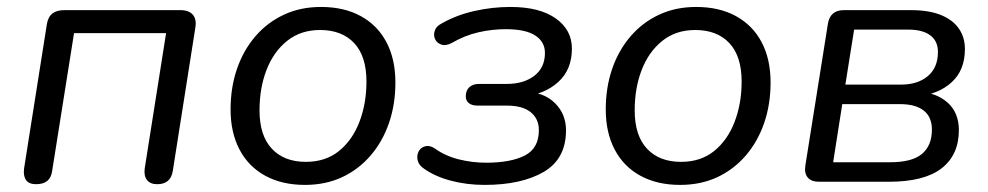

<svg xmlns="http://www.w3.org/2000/svg" viewBox="-20 -515 2800 544"><path d="M82.2 6.9Q61.9 6.9 53.7 -5Q45.4 -16.9 48.3 -38.2L112.7 -446Q116.1 -467.4 128.7 -476.9Q141.3 -486.3 162.2 -486.3H491.2Q515 -486.3 526.2 -473.5Q537.4 -460.6 533.5 -436.8L469.6 -30.9Q463.8 6.9 425.5 6.9Q405.6 6.9 396.4 -5Q387.2 -16.9 390.1 -38.2L450.6 -421.2H189.8L127.8 -30.9Q125.4 -12 114 -2.5Q102.6 6.9 82.2 6.9Z M844.2 8.9Q779.1 8.9 731.6 -17Q684.1 -42.9 658.7 -91.1Q633.3 -139.2 633.3 -205.2Q633.3 -266.9 651.4 -319.7Q669.5 -372.4 703.5 -412Q737.6 -451.6 784.5 -473.4Q831.3 -495.3 889.4 -495.3Q955 -495.3 1002.3 -469.3Q1049.6 -443.4 1074.9 -395.5Q1100.3 -347.6 1100.3 -281.2Q1100.3 -219.4 1082.2 -166.7Q1064.1 -114 1030.1 -74.4Q996 -34.8 949.2 -12.9Q902.3 8.9 844.2 8.9ZM846.7 -56.4Q902.2 -56.4 940.4 -87.1Q978.5 -117.9 998.4 -169.8Q1018.3 -221.7 1018.3 -284.1Q1018.3 -355.8 983.5 -392.9Q948.6 -430 886.9 -430Q831.9 -430 793.5 -399.2Q755.1 -368.4 735.2 -317Q715.3 -265.7 715.3 -202.2Q715.3 -131 750.2 -93.7Q785 -56.4 846.7 -56.4Z M1352.9 8.9Q1302.3 8.9 1256.8 -3.2Q1211.2 -15.3 1179.4 -38.5Q1168.7 -46 1164.8 -56.2Q1161 -66.5 1163 -76.8Q1165 -87 1171.9 -93.6Q1178.8 -100.2 1189.3 -101.3Q1199.8 -102.4 1212.5 -94Q1242.4 -72.7 1280.2 -63.4Q1318 -54 1357.7 -54Q1426.7 -54 1466.8 -74.3Q1506.8 -94.6 1506.8 -146.3Q1506.8 -178.2 1483.8 -197Q1460.8 -215.8 1415.9 -215.8H1332.9Q1317.2 -215.8 1308.4 -222.8Q1299.7 -229.9 1299.7 -241.6Q1299.7 -258.7 1309.7 -267.9Q1319.7 -277.2 1336.7 -277.2H1416.2Q1463.7 -277.2 1493.9 -300.3Q1524 -323.4 1524 -365Q1524 -396.4 1496.6 -414.4Q1469.1 -432.3 1413 -432.3Q1373.7 -432.3 1335.2 -423.4Q1296.7 -414.6 1260.1 -393.3Q1243.5 -384.4 1231 -388.5Q1218.5 -392.5 1213 -403.5Q1207.6 -414.5 1211.7 -427.7Q1215.8 -440.9 1231.9 -448.8Q1273.8 -472.6 1324.3 -483.9Q1374.8 -495.3 1426.2 -495.3Q1508.9 -495.3 1554.6 -462.8Q1600.4 -430.3 1600.4 -377.4Q1600.4 -317.3 1561.3 -282.3Q1522.3 -247.3 1463.3 -242.3L1467.1 -255.3Q1521.1 -253.9 1552.4 -222.8Q1583.7 -191.8 1583.7 -145.9Q1583.7 -64.8 1520.5 -27.9Q1457.3 8.9 1352.9 8.9Z M1907.2 8.9Q1842.1 8.9 1794.6 -17Q1747.1 -42.9 1721.7 -91.1Q1696.3 -139.2 1696.3 -205.2Q1696.3 -266.9 1714.4 -319.7Q1732.5 -372.4 1766.5 -412Q1800.6 -451.6 1847.5 -473.4Q1894.3 -495.3 1952.4 -495.3Q2018 -495.3 2065.3 -469.3Q2112.6 -443.4 2137.9 -395.5Q2163.3 -347.6 2163.3 -281.2Q2163.3 -219.4 2145.2 -166.7Q2127.1 -114 2093.1 -74.4Q2059 -34.8 2012.2 -12.9Q1965.3 8.9 1907.2 8.9ZM1909.7 -56.4Q1965.2 -56.4 2003.4 -87.1Q2041.5 -117.9 2061.4 -169.8Q2081.3 -221.7 2081.3 -284.1Q2081.3 -355.8 2046.5 -392.9Q2011.6 -430 1949.9 -430Q1894.9 -430 1856.5 -399.2Q1818.1 -368.4 1798.2 -317Q1778.3 -265.7 1778.3 -202.2Q1778.3 -131 1813.2 -93.7Q1848 -56.4 1909.7 -56.4Z M2497.9 0H2300.8Q2278.9 0 2268.7 -11.9Q2258.4 -23.9 2261.8 -45.8L2325.7 -447.4Q2332 -486.3 2371 -486.3H2560.5Q2612.2 -486.3 2646.1 -472.4Q2680 -458.5 2696.9 -433.8Q2713.9 -409.1 2713.9 -376Q2713.9 -315.8 2676 -281.6Q2638.2 -247.3 2577.7 -242.3L2580.2 -255.3Q2631.5 -253.4 2664.2 -224.9Q2696.8 -196.3 2696.8 -146.3Q2696.8 -76.3 2648 -38.2Q2599.1 0 2497.9 0ZM2366.4 -220 2340.6 -55.3H2502.2Q2564.4 -55.3 2592.4 -79Q2620.4 -102.7 2620.4 -147.7Q2620.4 -183.6 2597.2 -201.8Q2573.9 -220 2530 -220ZM2400 -431.1 2375.2 -275.3H2532.9Q2580.4 -275.3 2609 -299.5Q2637.5 -323.8 2637.5 -367.8Q2637.5 -398.7 2615.8 -414.9Q2594.1 -431.1 2553.6 -431.1Z"/></svg>

Font: Nunito Variable Extra Light
Style: Italic
Weight: 200
Italic angle: -9°
Designer: Vernon Adams
Foundry: Vernon Adams
Version: Version 3.602